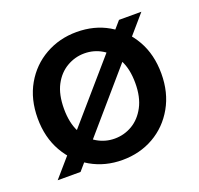

<svg xmlns="http://www.w3.org/2000/svg" viewBox="-97 -615 762 734"><g transform="rotate(-20 283.5 -248.0)"><path d="M283 12Q213 12 156 -20.5Q99 -53 65.5 -112Q32 -171 32 -248Q32 -326 65.5 -384.5Q99 -443 156.5 -475.5Q214 -508 284 -508Q356 -508 412 -475.5Q468 -443 501.5 -384.5Q535 -326 535 -248Q535 -171 501.5 -112Q468 -53 411 -20.5Q354 12 283 12ZM23 0 453 -496H544L116 0ZM283 -75Q322 -75 355 -94.5Q388 -114 408.5 -152.5Q429 -191 429 -248Q429 -306 408.5 -344Q388 -382 355.5 -401.5Q323 -421 284 -421Q246 -421 212.5 -401.5Q179 -382 159 -344Q139 -306 139 -248Q139 -191 159 -152.5Q179 -114 212 -94.5Q245 -75 283 -75Z"/></g></svg>

Font: Host Grotesk Light Medium
Style: Regular
Weight: 500
Version: Version 1.003